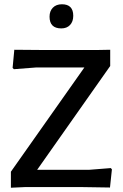

<svg xmlns="http://www.w3.org/2000/svg" viewBox="-20 -876 576 899"><path d="M270 -856Q323 -856 323 -802Q323 -775 308 -759Q293 -743 267 -743Q212 -743 212 -798Q212 -824 227.5 -840Q243 -856 270 -856ZM496 -643V-567L154 -81H398L499 -89L504 -83L495 2L366 0H96L31 3V-72L375 -560H148L45 -552L39 -558L47 -643L168 -642H442Z"/></svg>

Font: Alegreya Sans Medium
Style: Regular
Weight: 500
Designer: Juan Pablo del Peral
Foundry: Huerta Tipografica
Version: Version 2.007